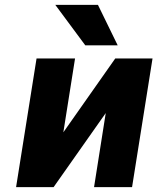

<svg xmlns="http://www.w3.org/2000/svg" viewBox="-20 -768 646 788"><path d="M46 0H200L414 -304L366 0H522L606 -528H453L240 -225L288 -528H130ZM207 -748 330 -582H463L382 -748Z"/></svg>

Font: Aerodynamic
Style: BdObl
Weight: 500
Designer: Google
Version: Version 2.000980; 2014